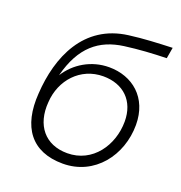

<svg xmlns="http://www.w3.org/2000/svg" viewBox="-130 -829 895 948"><g transform="rotate(20 317.5 -355.5)"><path d="M302 6C469 6 577 -137 577 -297C577 -441 478 -520 356 -520C262 -520 181 -470 136 -398C177 -558 263 -626 389 -643C464 -653 533 -657 607 -659L617 -717C538 -714 467 -711 391 -701C166 -672 84 -475 72 -279C59 -100 137 6 302 6ZM305 -50C188 -50 122 -132 132 -255C139 -373 224 -468 344 -468C450 -468 519 -402 519 -294C519 -169 438 -50 305 -50Z"/></g></svg>

Font: Fixel Display 20240404 Light
Style: Italic
Weight: 300
Italic angle: -10°
Designer: AlfaBravo + MacPaw
Foundry: Kyrylo Tkachov, Marchela Mozhyna, Serhii Makarenko, Maria Weinstein, Zakhar Kryvoshyya
Version: Version 1.211;Glyphs 3.2 (3225)